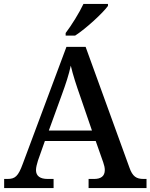

<svg xmlns="http://www.w3.org/2000/svg" viewBox="-20 -951 761 971"><path d="M312 -784V-771H360C416 -807 501 -886 526 -921V-931H402C381 -886 341 -822 312 -784ZM1 0H251V-46H221C184 -46 162 -60 162 -91C162 -104 167 -123 172 -139L207 -238H464L502 -130C507 -116 510 -103 510 -91C510 -59 489 -46 456 -46H428V0H721V-46H706C670 -46 650 -58 634 -105L413 -714H316L95 -122C72 -59 56 -46 18 -46H1ZM227 -291 292 -470C313 -527 328 -573 338 -619C349 -571 367 -517 386 -463L445 -291Z"/></svg>

Font: Noto Naskh Arabic UI Medium
Style: Regular
Weight: 500
Designer: Monotype Design Team, David Williams, Mohamad Dakak and Nizar Qandah
Foundry: Monotype Imaging Inc.
Version: Version 2.014